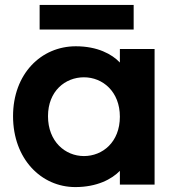

<svg xmlns="http://www.w3.org/2000/svg" viewBox="-20 -750 717 780"><path d="M286 10C374 10 434 -22 467 -56V0H608V-551H467V-496C435 -530 376 -562 288 -562C147 -562 33 -450 33 -278C33 -105 147 10 286 10ZM141 -630H523V-730H141ZM175 -278C175 -380 245 -436 321 -436C397 -436 467 -378 467 -276C467 -173 397 -116 321 -116C245 -116 175 -175 175 -278Z"/></svg>

Font: Malmofest SemiBold
Style: Regular
Weight: 600
Designer: Jonny Pinhorn (Poppins), Kolossal
Version: Version 1.004;Glyphs 3.1.2 (3151)